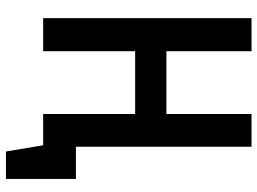

<svg xmlns="http://www.w3.org/2000/svg" viewBox="-130 -610 865 645"><g transform="rotate(90 302.5 -287.5)"><path d="M417 -110V0H468L489 125H581V-110ZM363 -414H152V-700H41V0H152V-309H363V0H473V-700H363Z"/></g></svg>

Font: Advent Pro
Style: Regular
Weight: 400
Designer: VivaRado, Andreas Kalpakidis
Foundry: VivaRado, Andreas Kalpakidis
Version: Version 3.000